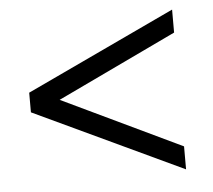

<svg xmlns="http://www.w3.org/2000/svg" viewBox="-40 -567 572 516"><g transform="rotate(-5 246.5 -309.5)"><path d="M442 -463 70 -286 71 -333 442 -156V-94L40 -283V-336L442 -525Z"/></g></svg>

Font: Cinzel
Style: Bold
Weight: 700
Designer: Natanael Gama
Version: Version 2.000